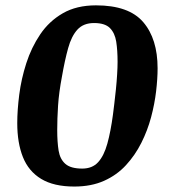

<svg xmlns="http://www.w3.org/2000/svg" viewBox="-20 -680 624 711"><path d="M255 10.8Q179.2 10.8 132.5 -17.5Q85.9 -45.7 64.9 -98.2Q43.9 -150.6 43.9 -224.1Q43.9 -271.5 51.3 -329.7Q58.7 -387.8 77.4 -445.9Q96.1 -504.1 128.9 -552.7Q161.7 -601.4 212.5 -630.8Q263.4 -660.2 335.4 -660.2Q457.1 -660.2 510.3 -598.2Q563.6 -536.2 563.6 -427Q563.6 -389.2 558.1 -342.1Q552.6 -295.1 539.5 -245.9Q526.3 -196.6 503.4 -151Q480.5 -105.4 446.7 -68.6Q413 -31.8 365.5 -10.5Q318 10.8 255 10.8ZM284.5 -55.7Q321.8 -55.7 343.4 -79.4Q365.1 -103.2 377.5 -148.1Q389.9 -193 398.2 -254.9Q400.2 -271.3 403.3 -296Q406.3 -320.6 409.2 -348.8Q412.1 -377 413.7 -403.8Q415.4 -430.5 415.4 -450.9Q415.4 -493.6 410.4 -525.7Q405.3 -557.9 386.9 -576.3Q368.5 -594.7 328.4 -594.7Q289 -594.7 266.8 -570.5Q244.6 -546.2 232.3 -501.6Q219.9 -457 209.3 -395.9Q198.2 -337.4 195 -288.8Q191.9 -240.2 191.9 -198.3Q191.9 -154.3 197 -122.4Q202.2 -90.5 222.1 -73.1Q241.9 -55.7 284.5 -55.7Z"/></svg>

Font: Faustina Light
Style: Italic
Weight: 300
Italic angle: -8°
Designer: Alfonso Garcia
Foundry: http://www.omnibus-type.com
Version: Version 1.200